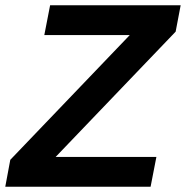

<svg xmlns="http://www.w3.org/2000/svg" viewBox="-43 -708 705 728"><path d="M550 -113 528 0H-23L-4 -102L449 -575H125L147 -688H642L623 -588L168 -113Z"/></svg>

Font: Libra Sans
Style: Bold Italic
Weight: 700
Italic angle: -12°
Foundry: Context Ltd
Version: Version 1.002